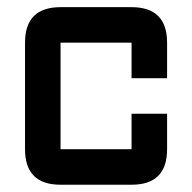

<svg xmlns="http://www.w3.org/2000/svg" viewBox="-20 -508 528 528"><path d="M341.8 0H146.5Q48.8 0 48.8 -97.7V-390.6Q48.8 -488.3 146.5 -488.3H341.8Q439.5 -488.3 439.5 -390.6V-293H341.8V-390.6H146.5V-97.7H341.8V-195.3H439.5V-97.7Q439.5 0 341.8 0Z"/></svg>

Font: BabelStone Runic Byrhtferth
Style: Regular
Weight: 400
Designer: Andrew West
Foundry: BabelStone
Version: Version 7.004;November 9, 2023